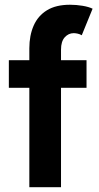

<svg xmlns="http://www.w3.org/2000/svg" viewBox="-20 -785 417 805"><path d="M17.1 -417V-532.7H342.8V-417ZM103 0V-582.5Q103 -636.2 121.1 -677.5Q139.2 -718.8 176.8 -741.9Q214.4 -765.1 273.4 -765.1Q300.3 -765.1 326.4 -760.7Q352.5 -756.3 368.2 -748.5L322.8 -637.2Q314.5 -642.1 305.4 -644Q296.4 -646 289.1 -646Q267.1 -646 251.5 -628.7Q235.8 -611.3 235.8 -576.7V0Z"/></svg>

Font: Reddit Sans Condensed
Style: Bold
Weight: 700
Designer: Stephen Hutchings
Foundry: Reddit
Version: Version 1.014